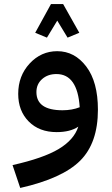

<svg xmlns="http://www.w3.org/2000/svg" viewBox="-20 -653 555 949"><path d="M263 -551 212 -467 154 -491 232 -633H292L372 -491L314 -467ZM263 -400Q349 -400 406.5 -324Q464 -248 464 -111Q464 54 376 141.5Q288 229 80 276L42 163Q194 129 270 83.5Q346 38 367 -27Q327 0 260 0Q174 0 122 -52.5Q70 -105 70 -189Q70 -278 126.5 -339Q183 -400 263 -400ZM160 -198Q160 -108 289 -108Q336 -108 374 -123Q363 -287 259 -287Q216 -287 188 -262Q160 -237 160 -198Z"/></svg>

Font: FiraGO Medium
Style: Regular
Weight: 500
Designer: bBox Type
Foundry: bBox Type GmbH
Version: Version 1.001;PS 001.001;hotconv 1.0.88;makeotf.lib2.5.64775